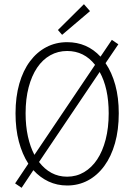

<svg xmlns="http://www.w3.org/2000/svg" viewBox="-20 -872 640 915"><path d="M300 12Q252 12 211.5 -7Q171 -26 139 -61L83 23L52 2L115 -92Q86 -137 70 -197Q54 -257 54 -332Q54 -410 72 -473Q90 -536 123 -580Q156 -624 201 -647.5Q246 -671 300 -671Q395 -671 459 -602L513 -682L544 -661L483 -571Q513 -527 529.5 -467Q546 -407 546 -332Q546 -253 528 -189.5Q510 -126 477 -81Q444 -36 399 -12Q354 12 300 12ZM102 -332Q102 -272 113 -222Q124 -172 144 -134L433 -563Q381 -629 300 -629Q256 -629 219.5 -608.5Q183 -588 157 -549.5Q131 -511 116.5 -456Q102 -401 102 -332ZM300 -30Q344 -30 380.5 -51.5Q417 -73 443 -112Q469 -151 483.5 -207Q498 -263 498 -332Q498 -452 455 -529L166 -100Q192 -66 225.5 -48Q259 -30 300 -30ZM276 -706 256 -729 380 -852 409 -819Z"/></svg>

Font: Source Code Pro Light
Style: Regular
Weight: 300
Monospace: yes
Designer: Paul D. Hunt, Teo Tuominen
Foundry: Adobe Systems Incorporated
Version: Version 2.030;PS 1.000;hotconv 16.6.51;makeotf.lib2.5.65220